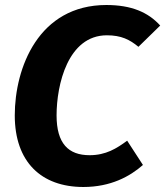

<svg xmlns="http://www.w3.org/2000/svg" viewBox="-20 -730 660 767"><path d="M405 -710C134 -710 39 -459 39 -269C39 -83 145 17 313 17C422 17 499 -25 551 -71L488 -168C446 -137 403 -110 338 -110C253 -110 206 -157 206 -269C206 -391 251 -589 407 -589C464 -589 498 -572 533 -543L620 -628C572 -681 505 -710 405 -710Z"/></svg>

Font: Fira Sans
Style: Bold Italic
Weight: 700
Italic angle: -8°
Designer: bBox Type GmbH & Carrois Corporate GbR & Edenspiekermann AG
Foundry: bBox Type GmbH & Carrois Corporate GbR & Edenspiekermann AG
Version: Version 4.301;PS 004.301;hotconv 1.0.88;makeotf.lib2.5.64775